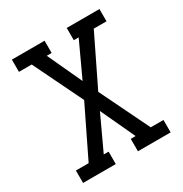

<svg xmlns="http://www.w3.org/2000/svg" viewBox="-171 -863 942 991"><g transform="rotate(-30 300.0 -367.5)"><path d="M234 0H39V-74H115L258 -368L115 -662H39V-735H234V-662H205L300 -457L395 -662H366V-735H561V-662H485L342 -368L485 -74H561V0H366V-74H395L300 -278L205 -74H234Z"/></g></svg>

Font: Iosevka Etoile
Style: Regular
Weight: 400
Designer: Belleve Invis
Foundry: Belleve Invis
Version: Version 33.2.4